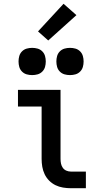

<svg xmlns="http://www.w3.org/2000/svg" viewBox="-20 -995 540 1015"><path d="M354 0Q334 0 313 -3.5Q292 -7 273.5 -16Q255 -25 240 -40Q225 -55 216 -74Q207 -93 203.5 -113.5Q200 -134 200 -155V-432H75V-520H300V-155Q300 -142 302.5 -130Q305 -118 312 -108Q319 -98 330.5 -93Q342 -88 354 -88H434V0ZM350 -598Q335 -598 321 -602Q307 -606 296.5 -616.5Q286 -627 282 -641Q278 -655 278 -670Q278 -685 282 -699Q286 -713 296.5 -723.5Q307 -734 321 -738Q335 -742 350 -742Q365 -742 379 -738Q393 -734 403.5 -723.5Q414 -713 418 -699Q422 -685 422 -670Q422 -655 418 -641Q414 -627 403.5 -616.5Q393 -606 379 -602Q365 -598 350 -598ZM150 -598Q135 -598 121 -602Q107 -606 96.5 -616.5Q86 -627 82 -641Q78 -655 78 -670Q78 -685 82 -699Q86 -713 96.5 -723.5Q107 -734 121 -738Q135 -742 150 -742Q165 -742 179 -738Q193 -734 203.5 -723.5Q214 -713 218 -699Q222 -685 222 -670Q222 -655 218 -641Q214 -627 203.5 -616.5Q193 -606 179 -602Q165 -598 150 -598ZM235 -781 181 -829 316 -975 384 -915Z"/></svg>

Font: Zed Mono Semibold
Style: Regular
Weight: 600
Monospace: yes
Designer: Belleve Invis
Foundry: Belleve Invis
Version: Version 1.0.0; ttfautohint (v1.8.4)